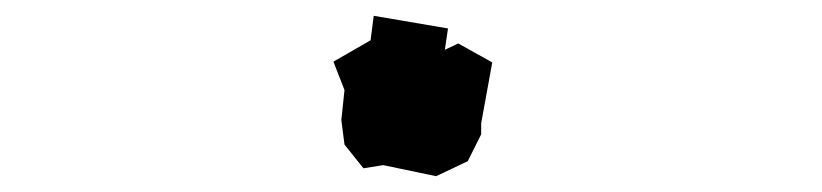

<svg xmlns="http://www.w3.org/2000/svg" viewBox="-20 -504 1040 243"><path d="M589 -348 603 -425 560 -449 543 -441 547 -468 453 -484 449 -453 402 -426 416 -390 412 -352 416 -321 440 -291 465 -295 532 -281 572 -300 589 -334Z"/></svg>

Font: チョークS
Style: Regular
Weight: 400
Designer: [Stick] Fontworks Inc.
Foundry: [Stick] Fontworks Inc.
Version: Version 1.200;FEAKit 1.0